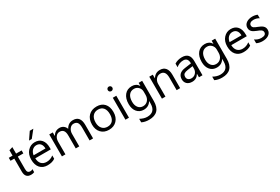

<svg xmlns="http://www.w3.org/2000/svg" viewBox="110 -2154 5530 3788"><g transform="rotate(-30 2875.5 -260.0)"><path d="M313 -4.9Q284.7 10.7 238.3 10.7Q106.9 10.7 106.9 -135.7V-431.6H21V-500H106.9V-622.1L187 -647.9V-500H313V-431.6H187V-149.9Q187 -99.6 204.1 -78.1Q221.2 -56.6 260.7 -56.6Q291 -56.6 313 -73.2Z M821.8 -230H468.8Q470.7 -146.5 513.7 -101.1Q556.6 -55.7 631.8 -55.7Q716.3 -55.7 787.1 -111.3V-36.1Q721.2 11.7 612.8 11.7Q506.8 11.7 446.3 -56.4Q385.7 -124.5 385.7 -248Q385.7 -364.7 451.9 -438.2Q518.1 -511.7 616.2 -511.7Q714.4 -511.7 768.1 -448.2Q821.8 -384.8 821.8 -272ZM739.7 -297.9Q739.3 -367.2 706.3 -405.8Q673.3 -444.3 614.7 -444.3Q558.1 -444.3 518.6 -403.8Q479 -363.3 469.7 -297.9ZM727.1 -754.9 599.1 -594.7H537.1L646 -754.9Z M1652.8 0H1572.8V-287.1Q1572.8 -370.1 1547.1 -407.2Q1521.5 -444.3 1460.9 -444.3Q1409.7 -444.3 1373.8 -397.5Q1337.9 -350.6 1337.9 -285.2V0H1257.8V-296.9Q1257.8 -444.3 1144 -444.3Q1091.3 -444.3 1057.1 -400.1Q1022.9 -356 1022.9 -285.2V0H942.9V-500H1022.9V-420.9H1024.9Q1078.1 -511.7 1180.2 -511.7Q1231.4 -511.7 1269.5 -483.2Q1307.6 -454.6 1321.8 -408.2Q1377.4 -511.7 1487.8 -511.7Q1652.8 -511.7 1652.8 -308.1Z M2013.2 11.7Q1902.3 11.7 1836.2 -58.3Q1770 -128.4 1770 -244.1Q1770 -370.1 1838.9 -440.9Q1907.7 -511.7 2024.9 -511.7Q2136.7 -511.7 2199.5 -442.9Q2262.2 -374 2262.2 -252Q2262.2 -132.3 2194.6 -60.3Q2127 11.7 2013.2 11.7ZM2019 -444.3Q1941.9 -444.3 1897 -391.8Q1852.1 -339.4 1852.1 -247.1Q1852.1 -158.2 1897.5 -106.9Q1942.9 -55.7 2019 -55.7Q2096.7 -55.7 2138.4 -106Q2180.2 -156.2 2180.2 -249Q2180.2 -342.8 2138.4 -393.6Q2096.7 -444.3 2019 -444.3Z M2431.2 -627Q2409.7 -627 2394.5 -641.6Q2379.4 -656.2 2379.4 -678.7Q2379.4 -701.2 2394.5 -716.1Q2409.7 -731 2431.2 -731Q2453.1 -731 2468.5 -716.1Q2483.9 -701.2 2483.9 -678.7Q2483.9 -657.2 2468.5 -642.1Q2453.1 -627 2431.2 -627ZM2470.2 0H2390.1V-500H2470.2Z M3059.1 -40Q3059.1 235.4 2795.4 235.4Q2702.6 235.4 2633.3 200.2V120.1Q2717.8 167 2794.4 167Q2979 167 2979 -29.3V-84H2977.1Q2919.9 11.7 2805.2 11.7Q2711.9 11.7 2655 -54.9Q2598.1 -121.6 2598.1 -233.9Q2598.1 -361.3 2659.4 -436.5Q2720.7 -511.7 2827.1 -511.7Q2928.2 -511.7 2977.1 -430.7H2979V-500H3059.1ZM2979 -226.1V-299.8Q2979 -359.4 2938.7 -401.9Q2898.4 -444.3 2838.4 -444.3Q2764.2 -444.3 2722.2 -390.4Q2680.2 -336.4 2680.2 -239.3Q2680.2 -155.8 2720.5 -105.7Q2760.7 -55.7 2827.1 -55.7Q2894.5 -55.7 2936.8 -103.5Q2979 -151.4 2979 -226.1Z M3636.2 0H3556.2V-285.2Q3556.2 -444.3 3439.9 -444.3Q3379.9 -444.3 3340.6 -399.2Q3301.3 -354 3301.3 -285.2V0H3221.2V-500H3301.3V-417H3303.2Q3359.9 -511.7 3467.3 -511.7Q3549.3 -511.7 3592.8 -458.7Q3636.2 -405.8 3636.2 -305.7Z M4145 0H4064.9V-78.1H4063Q4010.7 11.7 3909.2 11.7Q3834.5 11.7 3792.2 -27.8Q3750 -67.4 3750 -132.8Q3750 -272.9 3915 -295.9L4064.9 -316.9Q4064.9 -444.3 3961.9 -444.3Q3871.6 -444.3 3798.8 -382.8V-464.8Q3872.6 -511.7 3968.8 -511.7Q4145 -511.7 4145 -325.2ZM4064.9 -252.9 3944.3 -236.3Q3888.7 -228.5 3860.4 -208.7Q3832 -189 3832 -138.7Q3832 -102.1 3858.2 -78.9Q3884.3 -55.7 3927.7 -55.7Q3987.3 -55.7 4026.1 -97.4Q4064.9 -139.2 4064.9 -203.1Z M4722.7 -40Q4722.7 235.4 4459 235.4Q4366.2 235.4 4296.9 200.2V120.1Q4381.3 167 4458 167Q4642.6 167 4642.6 -29.3V-84H4640.6Q4583.5 11.7 4468.8 11.7Q4375.5 11.7 4318.6 -54.9Q4261.7 -121.6 4261.7 -233.9Q4261.7 -361.3 4323 -436.5Q4384.3 -511.7 4490.7 -511.7Q4591.8 -511.7 4640.6 -430.7H4642.6V-500H4722.7ZM4642.6 -226.1V-299.8Q4642.6 -359.4 4602.3 -401.9Q4562 -444.3 4502 -444.3Q4427.7 -444.3 4385.7 -390.4Q4343.8 -336.4 4343.8 -239.3Q4343.8 -155.8 4384 -105.7Q4424.3 -55.7 4490.7 -55.7Q4558.1 -55.7 4600.3 -103.5Q4642.6 -151.4 4642.6 -226.1Z M5286.6 -230H4933.6Q4935.5 -146.5 4978.5 -101.1Q5021.5 -55.7 5096.7 -55.7Q5181.2 -55.7 5252 -111.3V-36.1Q5186 11.7 5077.6 11.7Q4971.7 11.7 4911.1 -56.4Q4850.6 -124.5 4850.6 -248Q4850.6 -364.7 4916.7 -438.2Q4982.9 -511.7 5081.1 -511.7Q5179.2 -511.7 5232.9 -448.2Q5286.6 -384.8 5286.6 -272ZM5204.6 -297.9Q5204.1 -367.2 5171.1 -405.8Q5138.2 -444.3 5079.6 -444.3Q5022.9 -444.3 4983.4 -403.8Q4943.8 -363.3 4934.6 -297.9Z M5377.4 -18.1V-104Q5442.9 -55.7 5521.5 -55.7Q5627 -55.7 5627 -126Q5627 -146 5617.9 -159.9Q5608.9 -173.8 5593.5 -184.6Q5578.1 -195.3 5557.4 -203.9Q5536.6 -212.4 5512.7 -221.7Q5479.5 -234.9 5454.3 -248.3Q5429.2 -261.7 5412.4 -278.6Q5395.5 -295.4 5387 -316.9Q5378.4 -338.4 5378.4 -367.2Q5378.4 -402.3 5394.5 -429.4Q5410.6 -456.5 5437.5 -474.9Q5464.4 -493.2 5498.8 -502.4Q5533.2 -511.7 5569.8 -511.7Q5634.8 -511.7 5686 -489.3V-408.2Q5630.9 -444.3 5559.1 -444.3Q5536.6 -444.3 5518.6 -439.2Q5500.5 -434.1 5487.5 -424.8Q5474.6 -415.5 5467.5 -402.6Q5460.4 -389.6 5460.4 -374Q5460.4 -354.5 5467.5 -341.3Q5474.6 -328.1 5488.3 -317.9Q5502 -307.6 5521.5 -299.3Q5541 -291 5565.9 -281.2Q5599.1 -268.6 5625.5 -255.1Q5651.9 -241.7 5670.4 -224.9Q5689 -208 5699 -186Q5709 -164.1 5709 -133.8Q5709 -96.7 5692.6 -69.3Q5676.3 -42 5648.9 -23.9Q5621.6 -5.9 5585.9 2.9Q5550.3 11.7 5511.2 11.7Q5434.1 11.7 5377.4 -18.1Z"/></g></svg>

Font: Segoe UI Historic
Style: Regular
Weight: 400
Foundry: Microsoft Corporation
Version: Version 1.03